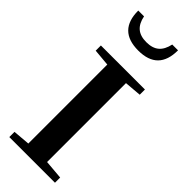

<svg xmlns="http://www.w3.org/2000/svg" viewBox="-299 -954 983 983"><g transform="rotate(45 192.5 -462.5)"><path d="M180.7 -779.8Q36.1 -779.8 36.1 -924.8H78.1Q86.4 -881.8 111.1 -860.6Q135.7 -839.4 179.7 -839.4Q223.6 -839.4 248.3 -860.4Q272.9 -881.3 282.2 -924.8H324.2Q324.2 -779.8 180.7 -779.8ZM27.3 0V-37.6L119.6 -45.4V-617.2L27.3 -625.5V-663.1H346.2V-625.5L254.4 -617.7V-46.4L357.9 -37.6V0Z"/></g></svg>

Font: Elstob 8pt SemiBold
Style: Regular
Weight: 600
Designer: Peter S. Baker
Version: Version 1.015